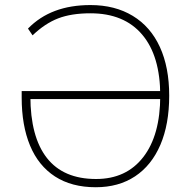

<svg xmlns="http://www.w3.org/2000/svg" viewBox="-20 -747 769 774"><path d="M67.4 -353.5V-379.9H627.9V-347.7H92.8L102.5 -359.4Q102.5 -195.3 168.9 -110.4Q235.4 -25.4 367.2 -25.4Q489.3 -25.4 557.6 -113.8Q626 -202.1 626 -361.3Q626 -521.5 553.2 -607.4Q480.5 -693.4 344.7 -693.4Q267.6 -693.4 214.4 -672.9Q161.1 -652.3 111.3 -604.5L92.8 -631.8Q139.6 -679.7 202.1 -703.1Q264.6 -726.6 344.7 -726.6Q443.4 -726.6 515.1 -683.1Q586.9 -639.6 624.5 -557.6Q662.1 -475.6 662.1 -361.3Q662.1 -246.1 626.5 -163.1Q590.8 -80.1 524.4 -36.1Q458 7.8 366.2 7.8Q268.6 7.8 201.7 -35.6Q134.8 -79.1 101.1 -160.2Q67.4 -241.2 67.4 -353.5Z"/></svg>

Font: Min Sans VF VF
Style: Regular
Weight: 400
Designer: Jinseong-Kim, NotoSansCJK, Nunito
Foundry: Jinseong-Kim
Version: Version 1.420;Glyphs 3.1.2 (3151)